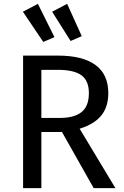

<svg xmlns="http://www.w3.org/2000/svg" viewBox="-20 -978 645 998"><path d="M302 -292H195V0H100V-689H281Q410 -689 476.5 -640Q543 -591 543 -494Q543 -422 506 -377Q469 -332 394 -309L580 0H467ZM291 -365Q366 -365 404 -395.5Q442 -426 442 -494Q442 -558 403.5 -586.5Q365 -615 280 -615H195V-365ZM263 -785 205 -760 99 -917 177 -958ZM405 -790 347 -765 251 -917 329 -958Z"/></svg>

Font: Fira GO
Style: Regular
Weight: 400
Designer: Carrois Corporate
Foundry: Carrois Corporate GbR
Version: Version 0.300